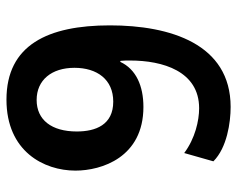

<svg xmlns="http://www.w3.org/2000/svg" viewBox="-88 -616 716 579"><g transform="rotate(90 269.5 -326.0)"><path d="M163 -332C162 -342 162 -351 162 -361C162 -459 194 -569 306 -569C343 -569 397 -557 441 -524L466 -612C425 -653 349 -664 302 -664C112 -664 56 -482 56 -300C56 -113 115 12 280 12C436 12 494 -101 494 -196C494 -275 454 -401 302 -401C239 -401 188 -379 166 -331ZM376 -200C376 -124 341 -79 281 -79C221 -79 184 -124 184 -193C184 -261 219 -310 286 -310C356 -310 376 -257 376 -200Z"/></g></svg>

Font: Quattrocento Sans
Style: Bold
Weight: 700
Designer: Pablo Impallari
Foundry: Pablo Impallari, Igino Marini, Brenda Gallo
Version: Version 2.000